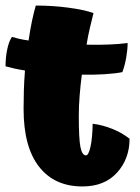

<svg xmlns="http://www.w3.org/2000/svg" viewBox="-25 -678 505 692"><path d="M309 -232Q343 -228 378.5 -214Q414 -200 442 -178Q442 -106 397 -56Q352 -6 272 -6Q171 -6 115.5 -77.5Q60 -149 60 -285Q60 -317 61 -351.5Q62 -386 65 -424Q45 -427 27 -431Q9 -435 -5 -439Q-5 -471 1 -500Q7 -529 18 -545Q28 -542 42.5 -538.5Q57 -535 78 -532Q84 -573 90.5 -603.5Q97 -634 104 -658Q164 -658 220.5 -650.5Q277 -643 312 -631Q306 -607 299 -577.5Q292 -548 287 -517Q329 -516 367.5 -517.5Q406 -519 435 -523Q435 -500 430 -471Q425 -442 416 -418Q391 -413 352 -410.5Q313 -408 270 -409Q265 -371 262 -333Q259 -295 259 -261Q259 -177 265 -147.5Q271 -118 285 -118Q294 -118 301 -148.5Q308 -179 309 -232Z"/></svg>

Font: Atma
Style: Bold
Weight: 700
Designer: Gregori Vincens, Jeremie Hornus, Riccardo Olocco, Yoann Minet.
Foundry: black foundry
Version: Version 1.102;PS 1.100;hotconv 1.0.86;makeotf.lib2.5.63406